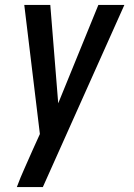

<svg xmlns="http://www.w3.org/2000/svg" viewBox="-20 -540 540 775"><path d="M48 215Q62 177 79 139.5Q96 102 112 65L141 1L78 -520H183L215 -123L377 -520H482L153 215Z"/></svg>

Font: Iosevka Semibold Oblique
Style: Regular
Weight: 600
Italic angle: -9°
Monospace: yes
Designer: Belleve Invis
Foundry: Belleve Invis
Version: Version 32.5.0; ttfautohint (v1.8.4)